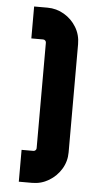

<svg xmlns="http://www.w3.org/2000/svg" viewBox="-52 -753 396 786"><g transform="rotate(5 145.5 -360.0)"><path d="M56 0V-130.9H104.7Q109.6 -130.9 113.2 -134.5Q116.8 -138.1 116.8 -143.1V-576.6Q116.8 -581.6 113.2 -585.2Q109.6 -588.8 104.7 -588.8H56V-720H110.9Q148 -720 179.4 -701.4Q210.9 -682.9 229.8 -651.7Q248.7 -620.6 248.7 -582.1V-137.5Q248.7 -100.1 229.8 -69Q210.9 -37.8 179.4 -18.9Q148 0 110.9 0Z"/></g></svg>

Font: Orbitron
Style: Regular
Weight: 400
Designer: Matt McInerney
Foundry: The League of Moveable Type
Version: Version 2.001